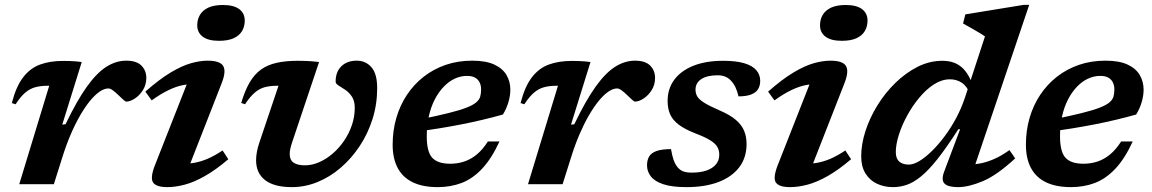

<svg xmlns="http://www.w3.org/2000/svg" viewBox="-20 -756 4727 788"><path d="M182 -404Q181 -404 179.2 -404Q177.5 -404 176 -404Q147 -404 124.8 -398Q102.5 -392 83.2 -375.5Q64 -359 44 -328L28.5 -333Q46 -401 74.8 -438.5Q103.5 -476 144.2 -491Q185 -506 238.5 -506Q254 -506 266.5 -505.5Q279 -505 290.5 -504.2Q302 -503.5 315.5 -501.5L235.5 -244.5L249 -246Q295.5 -343 336.5 -400.2Q377.5 -457.5 417 -482.2Q456.5 -507 498 -507Q540.5 -507 560.5 -486.8Q580.5 -466.5 580.5 -436Q580.5 -408 566.5 -386Q552.5 -364 533.2 -351.5Q514 -339 498 -339Q494.5 -339 485.2 -347.5Q476 -356 465 -366.5Q454 -377.5 443.2 -385.2Q432.5 -393 425 -393Q408 -393 388.8 -379.8Q369.5 -366.5 349.2 -341.8Q329 -317 309 -282.5Q289 -248 270.5 -205Q252 -162 236.5 -112.5L201 0H59Z M616.5 -79.5 762.5 -450.5 791.5 -411Q761.5 -412.5 732.5 -407Q703.5 -401.5 671.8 -386.2Q640 -371 602.5 -344L576.5 -380Q634.5 -431 680.5 -458.5Q726.5 -486 763.8 -496.5Q801 -507 832 -507Q883 -507 896 -485.2Q909 -463.5 890 -415L744 -42L712 -84.5Q743.5 -82.5 772.8 -87Q802 -91.5 831.8 -104.2Q861.5 -117 893.5 -138.5L917 -102.5Q866 -59 821.5 -33.8Q777 -8.5 738.5 1.8Q700 12 666.5 12Q621 12 608.2 -7.2Q595.5 -26.5 616.5 -79.5ZM789.5 -652Q789.5 -676.5 800.8 -695.2Q812 -714 835.2 -724.8Q858.5 -735.5 895 -735.5Q939.5 -735.5 962 -718.5Q984.5 -701.5 984.5 -671.5Q984.5 -647.5 973.5 -628.8Q962.5 -610 939.2 -599.2Q916 -588.5 879 -588.5Q834.5 -588.5 812 -605.5Q789.5 -622.5 789.5 -652Z M1528 -394.5Q1528 -328 1509 -267.8Q1490 -207.5 1456.2 -156.5Q1422.5 -105.5 1378.2 -67.5Q1334 -29.5 1283 -8.8Q1232 12 1178 12Q1105 12 1068 -16.8Q1031 -45.5 1031 -98.5Q1031 -131 1044.5 -171L1123 -404Q1122 -404 1120.5 -404Q1119 -404 1117 -404Q1088 -404 1066 -398Q1044 -392 1025 -375.5Q1006 -359 985.5 -328L970 -333.5Q985 -384 1004.5 -417.5Q1024 -451 1051.2 -470.5Q1078.5 -490 1115.5 -498.2Q1152.5 -506.5 1202 -506.5Q1218.5 -506.5 1232.2 -506Q1246 -505.5 1259.8 -504.5Q1273.5 -503.5 1289.5 -501.5L1178.5 -170.5Q1174 -157 1171.5 -145.2Q1169 -133.5 1169 -124Q1169 -99.5 1184.8 -88.5Q1200.5 -77.5 1231.5 -77.5Q1260.5 -77.5 1289.8 -90.2Q1319 -103 1345.2 -125.5Q1371.5 -148 1392 -178Q1412.5 -208 1424.2 -242.5Q1436 -277 1436 -313.5Q1436 -342 1424.2 -359.5Q1412.5 -377 1396.8 -387.5Q1381 -398 1369.2 -405.2Q1357.5 -412.5 1357.5 -421Q1357.5 -461 1381 -484Q1404.5 -507 1444 -507Q1481 -507 1504.5 -480Q1528 -453 1528 -394.5Z M1897 -444.5Q1870.5 -444.5 1846 -433Q1821.5 -421.5 1800.8 -399.8Q1780 -378 1764.2 -347.5Q1748.5 -317 1740 -279Q1731.5 -241 1731.5 -196.5Q1731.5 -133 1754 -108.5Q1776.5 -84 1828 -84Q1858 -84 1885.2 -93Q1912.5 -102 1936.8 -122Q1961 -142 1982.5 -175.5H2030Q1997.5 -105 1958.8 -63.8Q1920 -22.5 1874.8 -5.2Q1829.5 12 1776.5 12Q1715 12 1673.8 -8Q1632.5 -28 1612 -67Q1591.5 -106 1591.5 -162Q1591.5 -220 1606.5 -271.8Q1621.5 -323.5 1650 -366.5Q1678.5 -409.5 1718.8 -441Q1759 -472.5 1809.2 -489.8Q1859.5 -507 1918 -507Q1974.5 -507 2008.8 -491Q2043 -475 2058.8 -448Q2074.5 -421 2074.5 -388Q2074.5 -363 2066.5 -336.2Q2058.5 -309.5 2044 -286Q2002 -274 1958.2 -263.8Q1914.5 -253.5 1870.8 -245Q1827 -236.5 1784 -229.5Q1741 -222.5 1701 -217.5L1704 -266Q1774.5 -280.5 1820.8 -292Q1867 -303.5 1894 -314Q1921 -324.5 1934 -335.5Q1947 -346.5 1950.8 -359.2Q1954.5 -372 1954.5 -389Q1954.5 -406 1948 -418.5Q1941.5 -431 1929 -437.8Q1916.5 -444.5 1897 -444.5Z M2270 -404Q2269 -404 2267.2 -404Q2265.5 -404 2264 -404Q2235 -404 2212.8 -398Q2190.5 -392 2171.2 -375.5Q2152 -359 2132 -328L2116.5 -333Q2134 -401 2162.8 -438.5Q2191.5 -476 2232.2 -491Q2273 -506 2326.5 -506Q2342 -506 2354.5 -505.5Q2367 -505 2378.5 -504.2Q2390 -503.5 2403.5 -501.5L2323.5 -244.5L2337 -246Q2383.5 -343 2424.5 -400.2Q2465.5 -457.5 2505 -482.2Q2544.5 -507 2586 -507Q2628.5 -507 2648.5 -486.8Q2668.5 -466.5 2668.5 -436Q2668.5 -408 2654.5 -386Q2640.5 -364 2621.2 -351.5Q2602 -339 2586 -339Q2582.5 -339 2573.2 -347.5Q2564 -356 2553 -366.5Q2542 -377.5 2531.2 -385.2Q2520.5 -393 2513 -393Q2496 -393 2476.8 -379.8Q2457.5 -366.5 2437.2 -341.8Q2417 -317 2397 -282.5Q2377 -248 2358.5 -205Q2340 -162 2324.5 -112.5L2289 0H2147Z M2734 -144Q2738.5 -117 2744.5 -99.8Q2750.5 -82.5 2761 -69.5Q2772 -56.5 2785.8 -52Q2799.5 -47.5 2819.5 -47.5Q2854 -47.5 2879 -56Q2904 -64.5 2918 -81Q2932 -97.5 2932 -121Q2932 -139 2924.2 -152.8Q2916.5 -166.5 2895.2 -180Q2874 -193.5 2831.5 -209.5Q2790 -226 2765.5 -244.5Q2741 -263 2730.5 -286.5Q2720 -310 2720 -342Q2720 -391.5 2747.2 -428.5Q2774.5 -465.5 2825.5 -486Q2876.5 -506.5 2948.5 -506.5Q3001 -506.5 3034.5 -496.5Q3068 -486.5 3084 -468Q3100 -449.5 3100 -424Q3100 -404 3091 -389.8Q3082 -375.5 3062.2 -368Q3042.5 -360.5 3011 -360.5Q3005.5 -383.5 2998 -398.8Q2990.5 -414 2979.5 -425.5Q2968.5 -437 2955.2 -442Q2942 -447 2925 -447Q2881.5 -447 2858 -431.2Q2834.5 -415.5 2834.5 -388Q2834.5 -373.5 2841.2 -361Q2848 -348.5 2869.2 -335Q2890.5 -321.5 2933 -303Q2976 -284.5 3000 -264Q3024 -243.5 3034 -219.2Q3044 -195 3044 -165Q3044 -109 3014 -69.5Q2984 -30 2928.8 -9Q2873.5 12 2797.5 12Q2738 12 2702.5 0.2Q2667 -11.5 2651.2 -32Q2635.5 -52.5 2635.5 -77Q2635.5 -99 2644.2 -113.8Q2653 -128.5 2674.5 -136.2Q2696 -144 2734 -144Z M3172.5 -79.5 3318.5 -450.5 3347.5 -411Q3317.5 -412.5 3288.5 -407Q3259.5 -401.5 3227.8 -386.2Q3196 -371 3158.5 -344L3132.5 -380Q3190.5 -431 3236.5 -458.5Q3282.5 -486 3319.8 -496.5Q3357 -507 3388 -507Q3439 -507 3452 -485.2Q3465 -463.5 3446 -415L3300 -42L3268 -84.5Q3299.5 -82.5 3328.8 -87Q3358 -91.5 3387.8 -104.2Q3417.5 -117 3449.5 -138.5L3473 -102.5Q3422 -59 3377.5 -33.8Q3333 -8.5 3294.5 1.8Q3256 12 3222.5 12Q3177 12 3164.2 -7.2Q3151.5 -26.5 3172.5 -79.5ZM3345.5 -652Q3345.5 -676.5 3356.8 -695.2Q3368 -714 3391.2 -724.8Q3414.5 -735.5 3451 -735.5Q3495.5 -735.5 3518 -718.5Q3540.5 -701.5 3540.5 -671.5Q3540.5 -647.5 3529.5 -628.8Q3518.5 -610 3495.2 -599.2Q3472 -588.5 3435 -588.5Q3390.5 -588.5 3368 -605.5Q3345.5 -622.5 3345.5 -652Z M3962.5 -369.5Q3947.5 -403.5 3926.5 -417Q3905.5 -430.5 3879 -430.5Q3845.5 -430.5 3813.2 -409.8Q3781 -389 3752.8 -355Q3724.5 -321 3702.8 -281Q3681 -241 3668.8 -201.8Q3656.5 -162.5 3656.5 -132Q3656.5 -105.5 3670.5 -93Q3684.5 -80.5 3710 -80.5Q3729 -80.5 3753.5 -95.2Q3778 -110 3805 -136.5Q3832 -163 3857.8 -197.8Q3883.5 -232.5 3904.8 -272.5Q3926 -312.5 3940 -354.5L4022.5 -606.5Q4013.5 -613 3997.5 -622.5Q3981.5 -632 3964 -642Q3946.5 -652 3932.5 -659.5L3942 -697L4181 -736H4204L3968 -37.5L3940.5 -81.5Q3970 -79.5 3999 -84.5Q4028 -89.5 4058.8 -102.8Q4089.5 -116 4123 -140L4146.5 -106Q4072 -37 4013.8 -12.5Q3955.5 12 3912 12Q3870.5 12 3856.2 -2.8Q3842 -17.5 3855.5 -53L3920.5 -225.5H3913Q3865 -150.5 3827.8 -103.5Q3790.5 -56.5 3759.5 -31.5Q3728.5 -6.5 3700.8 2.8Q3673 12 3645 12Q3609 12 3579.2 -2Q3549.5 -16 3532 -44.2Q3514.5 -72.5 3514.5 -114.5Q3514.5 -164 3532 -218.2Q3549.5 -272.5 3581 -323.5Q3612.5 -374.5 3654.8 -415.8Q3697 -457 3746 -481.8Q3795 -506.5 3847.5 -506.5Q3897 -506.5 3927.5 -479.5Q3958 -452.5 3974 -399Z M4496 -444.5Q4469.5 -444.5 4445 -433Q4420.5 -421.5 4399.8 -399.8Q4379 -378 4363.2 -347.5Q4347.5 -317 4339 -279Q4330.5 -241 4330.5 -196.5Q4330.5 -133 4353 -108.5Q4375.5 -84 4427 -84Q4457 -84 4484.2 -93Q4511.5 -102 4535.8 -122Q4560 -142 4581.5 -175.5H4629Q4596.5 -105 4557.8 -63.8Q4519 -22.5 4473.8 -5.2Q4428.5 12 4375.5 12Q4314 12 4272.8 -8Q4231.5 -28 4211 -67Q4190.5 -106 4190.5 -162Q4190.5 -220 4205.5 -271.8Q4220.5 -323.5 4249 -366.5Q4277.5 -409.5 4317.8 -441Q4358 -472.5 4408.2 -489.8Q4458.5 -507 4517 -507Q4573.5 -507 4607.8 -491Q4642 -475 4657.8 -448Q4673.5 -421 4673.5 -388Q4673.5 -363 4665.5 -336.2Q4657.5 -309.5 4643 -286Q4601 -274 4557.2 -263.8Q4513.5 -253.5 4469.8 -245Q4426 -236.5 4383 -229.5Q4340 -222.5 4300 -217.5L4303 -266Q4373.5 -280.5 4419.8 -292Q4466 -303.5 4493 -314Q4520 -324.5 4533 -335.5Q4546 -346.5 4549.8 -359.2Q4553.5 -372 4553.5 -389Q4553.5 -406 4547 -418.5Q4540.5 -431 4528 -437.8Q4515.5 -444.5 4496 -444.5Z"/></svg>

Font: Newsreader 9pt SemiBold
Style: Italic
Weight: 600
Italic angle: -17°
Designer: Hugues Gentile
Foundry: Production Type
Version: Version 1.003